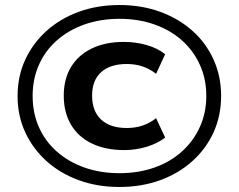

<svg xmlns="http://www.w3.org/2000/svg" viewBox="-20 -735 951 765"><path d="M455 10Q368 10 294 -17Q220 -44 165.5 -93Q111 -142 80.5 -208Q50 -274 50 -352Q50 -431 80.5 -497Q111 -563 165.5 -612Q220 -661 294 -688Q368 -715 456 -715Q544 -715 618 -688Q692 -661 746.5 -612.5Q801 -564 831 -497.5Q861 -431 861 -353Q861 -274 831 -208Q801 -142 746.5 -93Q692 -44 618 -17Q544 10 455 10ZM475 -137Q401 -137 346.5 -163Q292 -189 263 -238Q234 -287 234 -354Q234 -420 263 -468Q292 -516 346 -542Q400 -568 473 -568Q521 -568 564.5 -555.5Q608 -543 638 -519L602 -441Q576 -461 547.5 -470.5Q519 -480 485 -480Q419 -480 383 -447.5Q347 -415 347 -354Q347 -292 383 -258.5Q419 -225 485 -225Q519 -225 547.5 -234.5Q576 -244 602 -264L638 -187Q609 -164 565.5 -150.5Q522 -137 475 -137ZM456 -45Q532 -45 595.5 -67.5Q659 -90 705 -131.5Q751 -173 776.5 -229.5Q802 -286 802 -353Q802 -420 776.5 -476.5Q751 -533 705 -574Q659 -615 595.5 -637.5Q532 -660 456 -660Q380 -660 316.5 -637.5Q253 -615 206.5 -574Q160 -533 135 -476.5Q110 -420 110 -353Q110 -285 135 -228.5Q160 -172 206.5 -131Q253 -90 316.5 -67.5Q380 -45 456 -45Z"/></svg>

Font: Nunito Sans 10pt SemiExpanded
Style: Bold
Weight: 700
Width: 6
Designer: Vernon Adams
Foundry: Vernon Adams
Version: Version 3.101;gftools[0.9.27]